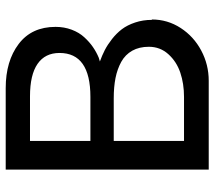

<svg xmlns="http://www.w3.org/2000/svg" viewBox="-60 -702 762 683"><g transform="rotate(-90 321.5 -360.0)"><path d="M318.8 -86.9Q365.7 -86.9 405 -100.1Q444.3 -113.3 470.7 -142.6Q497.1 -171.9 497.1 -211.9Q497.1 -246.1 483.2 -271Q469.2 -295.9 443.6 -310.1Q418 -324.2 386 -330.6Q354 -336.9 314 -336.9H162.1V-86.9ZM475.1 -529.8Q475.1 -581.1 436.3 -607.9Q397.5 -634.8 320.8 -634.8H162.1V-419.9H318.8Q475.1 -419.9 475.1 -529.8ZM592.8 -201.2H594.2Q594.2 -145.5 564 -98.9Q533.7 -52.2 483.6 -25.6Q433.6 1 376 1H60.1V-721.2H350.1Q446.3 -721.2 507.1 -675Q567.9 -628.9 567.9 -543.9Q567.9 -513.2 557.9 -486.6Q547.9 -460 531 -441.7Q514.2 -423.3 496.1 -410.9Q478 -398.4 458 -390.1L444.8 -386.2Q466.3 -378.4 485.4 -368.7Q504.4 -358.9 524.7 -343Q544.9 -327.1 559.6 -307.9Q574.2 -288.6 583.5 -260.7Q592.8 -232.9 592.8 -201.2Z"/></g></svg>

Font: Perun
Style: Regular
Weight: 400
Version: Version 1.0000